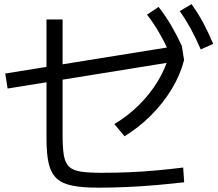

<svg xmlns="http://www.w3.org/2000/svg" viewBox="-20 -868 1040 914"><path d="M447 25.4Q371 25.4 323 15.5Q275 5.7 248.5 -19.8Q222 -45.3 211.6 -90.8Q201.3 -136.3 201.3 -208.3V-775.3H278V-221.7Q278 -162.7 284.2 -127.4Q290.4 -92 309 -74.4Q327.7 -56.7 364.9 -51Q402 -45.4 463.7 -45.4Q527 -45.4 592.5 -48Q658 -50.7 723.7 -56.7Q789.3 -62.7 852 -70.4L856.7 -0.3Q790 7.4 720.2 13.4Q650.3 19.4 581.3 22.4Q512.3 25.4 447 25.4ZM16.3 -446.6 5 -518 838.3 -652 845.7 -649.3 856.3 -582ZM524.3 -277.4Q589.3 -316.4 641.1 -367.7Q693 -419 729.8 -479.2Q766.6 -539.3 784.9 -604L856.3 -582Q838.3 -511.6 797.8 -444.6Q757.3 -377.6 700 -320Q642.7 -262.3 573 -219.3ZM786.3 -618.7Q759.6 -675 734.8 -717.3Q709.9 -759.7 679.9 -798.3L735 -835Q768.3 -792 794.7 -747.2Q821 -702.3 845.7 -649.3ZM935.6 -632.7Q911.3 -689 887.4 -732.3Q863.6 -775.7 835.6 -815L891.7 -848.3Q923.3 -804.7 947.7 -758.8Q972 -713 995 -659.3Z"/></svg>

Font: M PLUS 1 Thin
Style: Regular
Weight: 100
Designer: Coji Morishita
Foundry: UNDERFOREST DESIGN
Version: Version 1.001